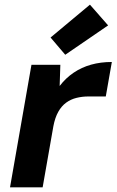

<svg xmlns="http://www.w3.org/2000/svg" viewBox="-20 -804 500 824"><path d="M23 0 115 -526H239L236 -435Q262 -469 296 -492Q330 -515 371 -526.5Q412 -538 460 -538L434 -390H359Q333 -390 308.5 -384Q284 -378 264 -363.5Q244 -349 230 -324Q216 -299 209 -262L163 0ZM260 -569 197 -643 366 -784 444 -695Z"/></svg>

Font: DM Sans 9pt ExtraBold
Style: Italic
Weight: 800
Italic angle: -10°
Version: Version 4.004;gftools[0.9.30]